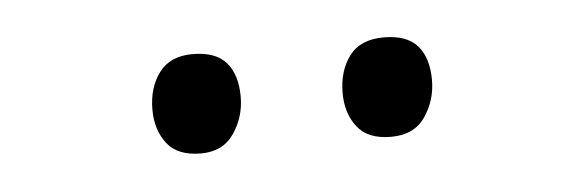

<svg xmlns="http://www.w3.org/2000/svg" viewBox="-25 -770 550 181"><g transform="rotate(-5 250.0 -680.0)"><path d="M340 -633Q318 -633 308 -646Q298 -659 298 -678Q298 -699 308.5 -713Q319 -727 341 -727Q363 -727 373 -715.5Q383 -704 383 -683Q383 -664 372.5 -648.5Q362 -633 340 -633ZM160 -633Q138 -633 128 -646Q118 -659 118 -678Q118 -699 128.5 -713Q139 -727 160 -727Q182 -727 192 -715.5Q202 -704 202 -683Q202 -664 191.5 -648.5Q181 -633 160 -633Z"/></g></svg>

Font: Literata 18pt ExtraLight
Style: Regular
Weight: 250
Designer: Latin by Veronika Burian and Jose Scaglione. Greek by Irene Vlachou. Cyrillic by Vera Evstafieva.
Foundry: TypeTogether
Version: Version 3.103;gftools[0.9.29]